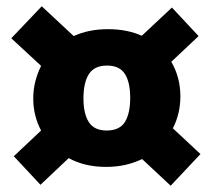

<svg xmlns="http://www.w3.org/2000/svg" viewBox="-20 -604 679 612"><path d="M619 -113 524 -12 433 -97Q408 -85 379.5 -78.5Q351 -72 318 -72Q250 -72 199 -100L109 -15L24 -106L111 -188Q86 -235 86 -290Q86 -318 92.5 -344Q99 -370 111 -394L16 -482L113 -584L215 -489Q239 -500 266 -505.5Q293 -511 324 -511Q356 -511 383 -505.5Q410 -500 432 -490L528 -580L613 -489L526 -407Q555 -357 555 -297Q555 -242 531 -195ZM320 -188Q361 -188 378 -215Q395 -242 395 -292Q395 -342 378 -368.5Q361 -395 321 -395Q281 -395 263.5 -368Q246 -341 246 -290Q246 -242 263 -215Q280 -188 320 -188Z"/></svg>

Font: Bitter Black
Style: Regular
Weight: 900
Designer: Sol Matas, and Bitter project Authors
Foundry: Sol Matas
Version: Version 2.001